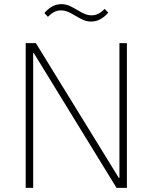

<svg xmlns="http://www.w3.org/2000/svg" viewBox="-20 -906 736 926"><path d="M143 -650H140V0H104V-698H153L553 -48H556V-698H592V0H542ZM419 -802Q400 -802 382.5 -809.5Q365 -817 342 -831Q319 -845 304 -850.5Q289 -856 275 -856Q257 -856 242 -848.5Q227 -841 211 -825L194 -843Q211 -863 231.5 -874.5Q252 -886 277 -886Q296 -886 313.5 -878.5Q331 -871 354 -857Q377 -843 392 -837.5Q407 -832 421 -832Q439 -832 454 -839.5Q469 -847 485 -863L502 -845Q485 -825 464.5 -813.5Q444 -802 419 -802Z"/></svg>

Font: IBM Plex Sans Arabic ExtraLight
Style: Regular
Weight: 200
Designer: Mike Abbink, Paul van der Laan, Pieter van Rosmalen, Wael Morcos, Khajak Apelian
Foundry: Bold Monday
Version: Version 1.1